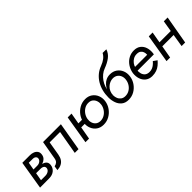

<svg xmlns="http://www.w3.org/2000/svg" viewBox="173 -1854 2937 2937"><g transform="rotate(-45 1642.0 -385.0)"><path d="M258 -240Q300 -240 336 -229.5Q372 -219 392 -194Q412 -169 406 -125Q398 -70 355 -35.5Q312 -1 244 -1L91 0L102 -70H229Q267 -70 295.5 -88Q324 -106 329 -136Q331 -150 327 -161.5Q323 -173 313.5 -181Q304 -189 289.5 -193.5Q275 -198 257 -198L125 -199L131 -240ZM136 -267H253Q275 -267 294 -275Q313 -283 326.5 -297.5Q340 -312 343 -331Q346 -349 338 -362Q330 -375 315 -382.5Q300 -390 280 -390L158 -391L168 -460H286Q326 -460 359.5 -446.5Q393 -433 411.5 -405.5Q430 -378 423 -335Q417 -296 391.5 -271Q366 -246 329 -234Q292 -222 252 -221H129ZM205 -460 124 0H46L122 -460Z M878 0H797L864 -385H639L601 -160Q592 -108 569.5 -74Q547 -40 510.5 -22Q474 -4 423 -1L434 -73Q467 -78 489.5 -97.5Q512 -117 519 -160L571 -460H957Z M1121 -280H1289L1276 -206H1109ZM1187 -460 1106 0H1028L1104 -460ZM1221 -230Q1231 -297 1269 -351Q1307 -405 1364.5 -437.5Q1422 -470 1490 -470Q1557 -470 1604 -436.5Q1651 -403 1673 -348.5Q1695 -294 1686 -230Q1676 -164 1638 -110Q1600 -56 1542.5 -23.5Q1485 9 1417 9Q1350 9 1303 -24Q1256 -57 1234 -111.5Q1212 -166 1221 -230ZM1302 -230Q1295 -189 1306.5 -151.5Q1318 -114 1347 -90.5Q1376 -67 1421 -66Q1467 -66 1505.5 -88Q1544 -110 1570.5 -148Q1597 -186 1605 -230Q1612 -272 1600.5 -309.5Q1589 -347 1560 -371Q1531 -395 1486 -395Q1440 -396 1401 -373Q1362 -350 1336 -312.5Q1310 -275 1302 -230Z M2026 -470Q2092 -470 2139 -437.5Q2186 -405 2208.5 -350.5Q2231 -296 2222 -230Q2213 -164 2175.5 -109.5Q2138 -55 2081.5 -22.5Q2025 10 1957 10Q1886 10 1842.5 -25.5Q1799 -61 1779.5 -117Q1760 -173 1760 -234L1835 -204Q1835 -171 1848 -139.5Q1861 -108 1889 -87Q1917 -66 1960 -66Q2006 -66 2044.5 -88Q2083 -110 2108.5 -148Q2134 -186 2141 -230Q2149 -276 2135 -313.5Q2121 -351 2090 -373Q2059 -395 2014 -395ZM1800 -231Q1809 -282 1827.5 -326Q1846 -370 1874.5 -402Q1903 -434 1941 -452Q1979 -470 2026 -470L2014 -395Q1983 -395 1951.5 -382Q1920 -369 1893.5 -344.5Q1867 -320 1851 -284.5Q1835 -249 1835 -204ZM1760 -234Q1760 -309 1777.5 -375.5Q1795 -442 1829 -497.5Q1863 -553 1911.5 -593.5Q1960 -634 2021 -656Q2081 -679 2119.5 -709Q2158 -739 2179 -780L2259 -779Q2236 -709 2176.5 -664.5Q2117 -620 2038 -591Q1993 -575 1955 -544Q1917 -513 1889 -472Q1861 -431 1845.5 -385.5Q1830 -340 1830 -295V-207Z M2345 -278H2642Q2644 -312 2634 -339.5Q2624 -367 2600.5 -383.5Q2577 -400 2538 -400Q2497 -401 2463 -382Q2429 -363 2405.5 -331.5Q2382 -300 2374 -260L2367 -230Q2361 -186 2371 -148.5Q2381 -111 2408.5 -88.5Q2436 -66 2482 -66Q2515 -66 2542 -77Q2569 -88 2592 -107Q2615 -126 2634 -149L2695 -106Q2667 -73 2634.5 -46.5Q2602 -20 2561 -5.5Q2520 9 2466 9Q2402 8 2359.5 -25.5Q2317 -59 2299 -113.5Q2281 -168 2288 -230Q2290 -243 2292.5 -255Q2295 -267 2299 -279Q2316 -333 2351 -376.5Q2386 -420 2435.5 -445Q2485 -470 2544 -470Q2610 -470 2652 -437.5Q2694 -405 2711.5 -352Q2729 -299 2722 -234Q2721 -228 2720 -222Q2719 -216 2718 -210H2335Z M2875 -280H3207L3195 -206H2863ZM3266 -460 3185 0H3108L3183 -460ZM2941 -460 2860 0H2782L2858 -460Z"/></g></svg>

Font: Jost
Style: Italic
Weight: 400
Italic angle: -5°
Version: Version 3.710